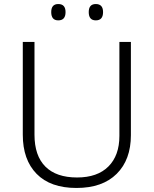

<svg xmlns="http://www.w3.org/2000/svg" viewBox="-20 -922 762 952"><path d="M629 -252Q629 -130 558.5 -60Q488 10 359 10Q230 10 161.5 -60Q93 -130 93 -254V-714H151V-254Q151 -150 205 -96Q259 -42 362 -42Q463 -42 517.5 -96.5Q572 -151 572 -248V-714H629ZM234 -862Q234 -902 269 -902Q305 -902 305 -862Q305 -821 269 -821Q234 -821 234 -862ZM420 -862Q420 -902 455 -902Q491 -902 491 -862Q491 -821 455 -821Q420 -821 420 -862Z"/></svg>

Font: Noto Sans Sinhala Light
Style: Regular
Weight: 300
Designer: Jelle Bosma - Monotype Design Team
Foundry: Monotype Imaging Inc.
Version: Version 2.006; ttfautohint (v1.8.4.7-5d5b)